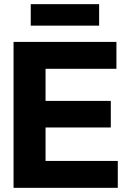

<svg xmlns="http://www.w3.org/2000/svg" viewBox="-20 -901 616 921"><path d="M45 0H545V-129H198.5V-289.5H511.5V-417H198.5V-571H538.5V-700H45ZM127.5 -881V-778H455.5V-881Z"/></svg>

Font: MCL Standard Bold
Style: Regular
Weight: 700
Designer: Květoslav Bartoš
Foundry: Florian Karsten
Version: Version 1.001;Glyphs 3.2.3 (3260)